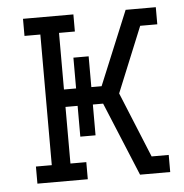

<svg xmlns="http://www.w3.org/2000/svg" viewBox="-44 -572 588 615"><g transform="rotate(-5 250.0 -265.0)"><path d="M52 0V-55H103V-475H52V-530H214V-475H163V-293H202V-392H251V-293H284L382 -530H479V-475H424L338 -265L424 -55H479V0H382L284 -237H251V-138H202V-237H163V-55H214V0Z"/></g></svg>

Font: Iosevka Slab Light
Style: Regular
Weight: 300
Monospace: yes
Designer: Belleve Invis
Foundry: Belleve Invis
Version: Version 11.1.0; ttfautohint (v1.8.3)